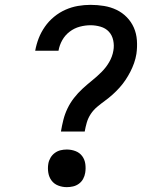

<svg xmlns="http://www.w3.org/2000/svg" viewBox="-20 -763 640 791"><path d="M231 -221Q235 -245 241 -269Q247 -293 258 -316Q269 -339 285 -359.5Q301 -380 320 -397.5Q339 -415 359.5 -431.5Q380 -448 398.5 -466.5Q417 -485 430 -507.5Q443 -530 447 -554Q451 -575 446.5 -596.5Q442 -618 428.5 -632.5Q415 -647 394.5 -653Q374 -659 353 -659Q331 -659 308.5 -653Q286 -647 267 -632.5Q248 -618 236.5 -597.5Q225 -577 221 -554H125Q130 -581 139.5 -605.5Q149 -630 165 -653Q181 -676 203 -694Q225 -712 250 -723Q275 -734 301 -738.5Q327 -743 353 -743Q381 -743 408.5 -738.5Q436 -734 460 -722.5Q484 -711 502.5 -692Q521 -673 531.5 -649Q542 -625 544 -597Q546 -569 542 -541Q539 -522 532.5 -503.5Q526 -485 517 -467.5Q508 -450 497 -433.5Q486 -417 472.5 -402Q459 -387 444 -373.5Q429 -360 412.5 -348Q396 -336 380.5 -323Q365 -310 354 -293.5Q343 -277 337.5 -258Q332 -239 329 -221ZM255 8Q237 8 220 1.5Q203 -5 192.5 -19Q182 -33 179 -51.5Q176 -70 179 -88Q181 -101 188 -113Q195 -125 206 -133Q217 -141 229.5 -144Q242 -147 255 -147Q274 -147 291 -140.5Q308 -134 318.5 -120Q329 -106 331.5 -87.5Q334 -69 331 -51Q329 -38 322.5 -26Q316 -14 305 -6Q294 2 281 5Q268 8 255 8Z"/></svg>

Font: Iosevka Etoile Medium Oblique
Style: Regular
Weight: 500
Italic angle: -9°
Designer: Belleve Invis
Foundry: Belleve Invis
Version: Version 15.5.2; ttfautohint (v1.8.4)